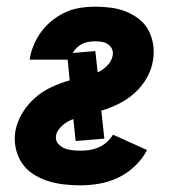

<svg xmlns="http://www.w3.org/2000/svg" viewBox="-20 -548 540 576"><path d="M221 8Q195 8 170 5Q145 2 122 -5.5Q99 -13 78.5 -26.5Q58 -40 45 -60Q32 -80 27 -104.5Q22 -129 26 -154Q31 -182 46.5 -208Q62 -234 84.5 -254Q107 -274 134 -286.5Q161 -299 189 -307L183 -369H69Q72 -391 81 -412.5Q90 -434 104 -453Q118 -472 137 -487Q156 -502 177 -511.5Q198 -521 220.5 -524.5Q243 -528 265 -528Q289 -528 312.5 -525Q336 -522 357.5 -513.5Q379 -505 397 -491Q415 -477 425.5 -457Q436 -437 439.5 -414Q443 -391 439 -367Q435 -340 420.5 -314.5Q406 -289 384.5 -269.5Q363 -250 337 -237Q311 -224 284 -216L293 -132L207 -125L200 -191Q192 -188 183 -183Q174 -178 167 -171.5Q160 -165 154.5 -157Q149 -149 148 -140Q146 -127 154 -117.5Q162 -108 172.5 -103.5Q183 -99 196 -97.5Q209 -96 222 -96Q235 -96 248.5 -98Q262 -100 275 -105.5Q288 -111 299.5 -121Q311 -131 319 -144L421 -98Q408 -72 385 -50Q362 -28 334.5 -15Q307 -2 278 3Q249 8 221 8ZM273 -331Q289 -338 302 -351.5Q315 -365 318 -381Q320 -392 316 -401Q312 -410 303.5 -415.5Q295 -421 285.5 -422.5Q276 -424 265 -424Q256 -424 246 -422.5Q236 -421 227 -416.5Q218 -412 210.5 -405Q203 -398 198 -389L266 -395Z"/></svg>

Font: Iosevka SS18 Extrabold
Style: Italic
Weight: 800
Italic angle: -9°
Monospace: yes
Designer: Belleve Invis
Foundry: Belleve Invis
Version: Version 25.1.1; ttfautohint (v1.8.4)